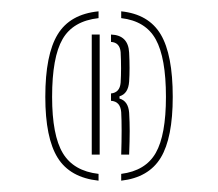

<svg xmlns="http://www.w3.org/2000/svg" viewBox="-20 -861 385 339"><path d="M154 -542Q103.5 -547.5 81.8 -582.5Q60 -617.5 60 -690Q60 -764.5 81.8 -800.2Q103.5 -836 154 -841V-829Q109 -824 90.5 -792Q72 -760 72 -690Q72 -622 91 -590.5Q110 -559 154 -554ZM194 -542V-554Q237 -559.5 255 -591Q273 -622.5 273 -690Q273 -759 255 -791.5Q237 -824 194 -829V-841Q242.5 -836 263.8 -800.2Q285 -764.5 285 -690Q285 -617.5 263.8 -582.5Q242.5 -547.5 194 -542ZM142 -588V-800H156V-588ZM194 -588Q195.5 -635 194 -663Q192.5 -682 176 -683V-696Q191.5 -697.5 193 -715Q194.5 -739 193 -769Q191.5 -786 176 -787V-800Q206.5 -799 208 -768Q209.5 -739.5 208 -717Q206.5 -695.5 191 -691V-687Q206.5 -682.5 208 -662Q209 -645.5 209 -629.5Q209 -613.5 208 -588Z"/></svg>

Font: Big Shoulders Stencil Display Thin
Style: Regular
Weight: 100
Designer: Patric King
Foundry: XO Type Co
Version: Version 1.000